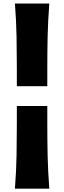

<svg xmlns="http://www.w3.org/2000/svg" viewBox="-20 -913 373 1118"><path d="M78.1 -411.1V-515.6Q78.1 -608.9 76.4 -700Q74.7 -791 66.9 -892.6H267.1Q259.3 -791 257.3 -700Q255.4 -608.9 255.4 -515.6V-411.1ZM66.9 185.5Q74.7 84 76.4 -7.6Q78.1 -99.1 78.1 -191.9V-295.9H255.4V-191.9Q255.4 -99.1 257.3 -7.6Q259.3 84 267.1 185.5Z"/></svg>

Font: Pinar DS4-ExtraBold
Style: Regular
Weight: 800
Designer: Amin Abedi
Version: Version 2.000